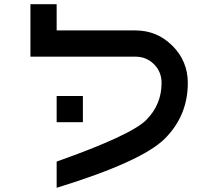

<svg xmlns="http://www.w3.org/2000/svg" viewBox="-20 -895 1040 915"><path d="M250 -312.5V-437.5H375V-312.5ZM875 -500Q875 -343.8 765.6 -234.4Q656.2 -125 250 0V-125Q603.5 -250 676.8 -323.2Q750 -396.5 750 -500Q750 -552.7 713.9 -588.9Q677.7 -625 625 -625H125V-875H250V-750H625Q728.5 -750 801.8 -676.8Q875 -603.5 875 -500Z"/></svg>

Font: Xanmono
Style: Regular
Weight: 400
Designer: GGBotNet
Foundry: GGBotNet
Version: 1.00